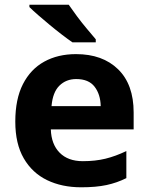

<svg xmlns="http://www.w3.org/2000/svg" viewBox="-20 -786 631 816"><path d="M303 -556Q416 -556 482 -491.5Q548 -427 548 -308V-236H196Q198 -173 233.5 -137Q269 -101 332 -101Q385 -101 428 -111.5Q471 -122 517 -144V-29Q477 -9 432.5 0.5Q388 10 325 10Q243 10 180 -20.5Q117 -51 81 -113Q45 -175 45 -269Q45 -365 77.5 -428.5Q110 -492 168 -524Q226 -556 303 -556ZM304 -450Q261 -450 232.5 -422Q204 -394 199 -335H408Q407 -385 382 -417.5Q357 -450 304 -450ZM272 -766Q287 -744 307.5 -716.5Q328 -689 349.5 -663.5Q371 -638 387 -619V-606H288Q269 -619 243.5 -638.5Q218 -658 191.5 -680Q165 -702 142 -722Q119 -742 105 -756V-766Z"/></svg>

Font: Noto Sans IKEA
Style: Bold
Weight: 600
Designer: Monotype Design Team
Foundry: Monotype Imaging Inc.
Version: Version 2.001